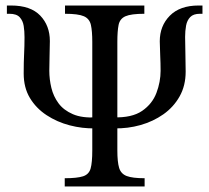

<svg xmlns="http://www.w3.org/2000/svg" viewBox="-20 -677 760 697"><path d="M505 0H215V-30Q260 -30 281.5 -37Q303 -44 309 -65.5Q315 -87 315 -131V-525Q315 -564 310 -586.5Q305 -609 284.5 -618Q264 -627 216 -627V-657H504V-627Q456 -627 435.5 -618Q415 -609 410.5 -586.5Q406 -564 406 -525V-131Q406 -89 412.5 -67.5Q419 -46 440 -38Q461 -30 505 -30ZM330 -251 325 -211Q279 -210 233 -222Q187 -234 149 -259Q111 -284 88.5 -321.5Q66 -359 66 -410Q66 -452 67.5 -481Q69 -510 69 -542Q69 -564 66 -583Q63 -602 51.5 -614.5Q40 -627 14 -627H5V-657H20Q91 -657 126 -620.5Q161 -584 161 -528Q161 -509 160 -477.5Q159 -446 159 -420Q159 -389 166.5 -358Q174 -327 192.5 -302Q211 -277 244.5 -262.5Q278 -248 330 -251ZM395 -211 392 -251Q459 -249 496 -274.5Q533 -300 548 -340Q563 -380 563 -420Q563 -446 561.5 -478.5Q560 -511 560 -527Q560 -583 596.5 -620Q633 -657 701 -657H715V-627H706Q682 -627 670.5 -615Q659 -603 655.5 -584Q652 -565 652 -543Q652 -517 653 -483.5Q654 -450 654 -417Q654 -366 632 -327Q610 -288 573 -262Q536 -236 490 -223Q444 -210 395 -211Z"/></svg>

Font: STIX Two Text
Style: Regular
Weight: 400
Designer: Ross Mills, John Hudson & Paul Hanslow, Tiro Typeworks Ltd; with prior portions MicroPress Inc., and Coen Hoffman.
Foundry: Tiro Typeworks Ltd
Version: Version 2.13 b171